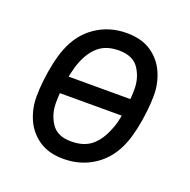

<svg xmlns="http://www.w3.org/2000/svg" viewBox="-100 -608 709 716"><g transform="rotate(20 255.0 -250.0)"><path d="M109 -215V-284H400V-215ZM223 11Q164 11 125.5 -15.5Q87 -42 68.5 -84Q50 -126 50 -173Q50 -203 54 -238.5Q58 -274 65.5 -308.5Q73 -343 83 -369Q109 -437 163 -474Q217 -511 286 -511Q346 -511 384.5 -484.5Q423 -458 441.5 -416Q460 -374 460 -327Q460 -298 456 -262Q452 -226 444.5 -191.5Q437 -157 427 -131Q401 -63 347 -26Q293 11 223 11ZM228 -60Q278 -60 308 -84.5Q338 -109 356 -155Q365 -174 371 -204Q377 -234 380.5 -266.5Q384 -299 384 -323Q384 -369 360.5 -404.5Q337 -440 281 -440Q232 -440 202 -415.5Q172 -391 154 -345Q146 -325 139.5 -295.5Q133 -266 129.5 -235Q126 -204 126 -177Q126 -131 149.5 -95.5Q173 -60 228 -60Z"/></g></svg>

Font: Finlandica
Style: Italic
Weight: 400
Italic angle: -8°
Designer: Niklas Ekholm, Juho Hiilivirta, Jaakko Suomalainen
Foundry: Helsinki Type Studio
Version: Version 1.064